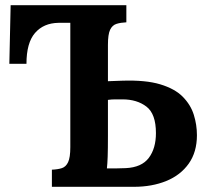

<svg xmlns="http://www.w3.org/2000/svg" viewBox="-20 -720 804 740"><path d="M180 0V-66Q203 -67 218.5 -72Q234 -77 242.5 -95Q251 -113 251 -153V-632H205Q148 -631 115 -593Q82 -555 82 -474H16L21 -700H467V-634Q445 -633 429 -628Q413 -623 404.5 -605.5Q396 -588 396 -547V-407L451 -409Q541 -412 597.5 -395Q654 -378 684.5 -347Q715 -316 727 -277.5Q739 -239 739 -199Q739 -134 707.5 -89.5Q676 -45 621 -22.5Q566 0 496 0ZM392 -71Q410 -71 428.5 -71Q447 -71 465 -72Q526 -75 553.5 -111.5Q581 -148 581 -207Q581 -281 544.5 -309Q508 -337 452 -337Q438 -337 424 -337Q410 -337 396 -335Q396 -248 396 -196.5Q396 -145 395 -116.5Q394 -88 392 -71Z"/></svg>

Font: Lora
Style: Bold
Weight: 700
Designer: Olga Karpushina, Alexei Vanyashin (Cyrillic)
Foundry: Cyreal
Version: Version 3.006; ttfautohint (v1.8.4.7-5d5b);gftools[0.9.30]